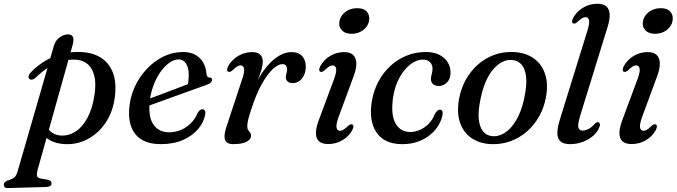

<svg xmlns="http://www.w3.org/2000/svg" viewBox="-88 -738 3514 997"><path d="M289 -504 107 145Q101.5 166 104.5 176.2Q107.5 186.5 125.5 189.5L158 195Q170 197 174.8 201.8Q179.5 206.5 179.5 213.5Q180 222 172.8 227.2Q165.5 232.5 153.5 233L-47.5 238.5Q-57.5 239 -63 234.2Q-68.5 229.5 -68.5 222Q-68.5 214.5 -63.8 209.2Q-59 204 -48.5 199Q-31.5 194.5 -22 189Q-12.5 183.5 -6.8 175.2Q-1 167 2.5 155L192 -500.5Q195.5 -512.5 201.2 -521.8Q207 -531 214.8 -538.2Q222.5 -545.5 231 -550Q239.5 -554.5 248.2 -557Q257 -559.5 265 -559.5Q284.5 -559.5 290.8 -545.8Q297 -532 289 -504ZM95.5 -333.5Q88 -326.5 79.2 -324.8Q70.5 -323 64.5 -328.5Q58 -335 61 -345Q64 -355 74 -364.5Q108 -399 148.2 -422.8Q188.5 -446.5 234.2 -458.2Q280 -470 330.5 -468Q394.5 -465.5 437.5 -437.5Q480.5 -409.5 499.2 -357.8Q518 -306 508 -232Q498 -156.5 460.8 -101.2Q423.5 -46 368.8 -16.5Q314 13 251.5 10.5Q199 8.5 165.5 -13.2Q132 -35 119 -73L150 -87.5Q162.5 -63 182.2 -49.2Q202 -35.5 229.5 -34Q268.5 -32 303.8 -54.5Q339 -77 365.2 -124.5Q391.5 -172 402.5 -244Q411.5 -302 402.2 -341.8Q393 -381.5 369.5 -403Q346 -424.5 312 -427.5Q260 -432.5 205.8 -410.2Q151.5 -388 95.5 -333.5Z M637.5 -206.5Q637.5 -206.5 656 -213.5Q674.5 -220.5 704.8 -231.8Q735 -243 769.8 -256.2Q804.5 -269.5 837.8 -282Q871 -294.5 895.5 -304L884 -288Q888 -300.5 890 -316Q892 -331.5 892 -352.5Q892 -386.5 877.8 -408Q863.5 -429.5 839.5 -429.5Q816 -429.5 791 -411.8Q766 -394 744 -362.5Q722 -331 707 -289Q692 -247 688.5 -198.5Q683 -125 711 -88Q739 -51 790.5 -51Q821.5 -51 850.2 -62.8Q879 -74.5 902.2 -97.2Q925.5 -120 938.5 -152Q945.5 -163 951.2 -166.8Q957 -170.5 963.5 -170.5Q971.5 -170.5 976 -163.8Q980.5 -157 977 -141.5Q970 -103 940.8 -68Q911.5 -33 862.5 -11.2Q813.5 10.5 746 10.5Q688.5 10.5 650.8 -11.2Q613 -33 596 -73.2Q579 -113.5 582.5 -169.5Q586.5 -230 610.2 -283.5Q634 -337 672.8 -378.5Q711.5 -420 760 -444Q808.5 -468 862 -468Q901 -468 927.8 -452.5Q954.5 -437 968.5 -411Q982.5 -385 984.5 -353Q985.5 -345.5 989 -340.5Q992.5 -335.5 999 -335.5Q1006 -336 1009.5 -332.8Q1013 -329.5 1013 -323.5Q1013 -316 1006.5 -309.2Q1000 -302.5 981 -296Q961 -289 928.5 -277.2Q896 -265.5 857.8 -251.8Q819.5 -238 781.5 -224.2Q743.5 -210.5 711.8 -199Q680 -187.5 660.8 -180.5Q641.5 -173.5 641.5 -173.5Z M1097 -365.5Q1091 -368.5 1091.2 -376Q1091.5 -383.5 1097.5 -395Q1109.5 -417 1128.8 -433.2Q1148 -449.5 1172.2 -458.5Q1196.5 -467.5 1222.5 -467.5Q1248 -467.5 1262.2 -455Q1276.5 -442.5 1276.5 -418.5Q1276.5 -397.5 1267.8 -370Q1259 -342.5 1247.2 -312.5Q1235.5 -282.5 1226 -255.2Q1216.5 -228 1215 -208L1207 -209Q1223 -268 1247.5 -315.8Q1272 -363.5 1301.5 -397.2Q1331 -431 1362.5 -449.2Q1394 -467.5 1425 -467.5Q1462.5 -467.5 1481.5 -446.2Q1500.5 -425 1500 -390.5Q1499 -364 1489.5 -345.2Q1480 -326.5 1465.2 -316.5Q1450.5 -306.5 1433 -306.5Q1414 -306.5 1405 -315.5Q1396 -324.5 1396 -336Q1396 -347 1399.2 -356.8Q1402.5 -366.5 1402.5 -377.5Q1402.5 -390 1396.8 -397.5Q1391 -405 1378 -405Q1356.5 -405 1328.2 -378.8Q1300 -352.5 1271.2 -301.2Q1242.5 -250 1218 -174Q1206.5 -139.5 1201.2 -118.8Q1196 -98 1196 -81.5Q1196 -69.5 1200.8 -62.8Q1205.5 -56 1210.5 -49.8Q1215.5 -43.5 1215.5 -32Q1215.5 -20.5 1204.8 -10.5Q1194 -0.5 1173.5 5Q1153 10.5 1122.5 10.5Q1099.5 10.5 1088.5 0.2Q1077.5 -10 1078 -31.2Q1078.5 -52.5 1089.5 -84.5L1169.5 -327Q1183 -366.5 1179 -382.5Q1175 -398.5 1161.5 -398.5Q1153.5 -398.5 1144 -393.2Q1134.5 -388 1121 -374.5Q1113 -367.5 1107.5 -365.5Q1102 -363.5 1097 -365.5Z M1670 -130Q1656 -90.5 1659.8 -74.8Q1663.5 -59 1677 -59Q1685.5 -59 1694.8 -64.2Q1704 -69.5 1717.5 -82.5Q1725.5 -90 1731 -92Q1736.5 -94 1741.5 -91.5Q1747.5 -88.5 1747.2 -81Q1747 -73.5 1741 -62Q1723 -29 1689.5 -9.5Q1656 10 1615.5 10Q1584.5 10 1568.8 -4Q1553 -18 1552.5 -45Q1552 -72 1566 -110.5L1646.5 -327Q1661 -366.5 1657.2 -382.5Q1653.5 -398.5 1639.5 -398.5Q1632 -398.5 1622.2 -393.2Q1612.5 -388 1599 -374.5Q1591 -367.5 1585.5 -365.5Q1580 -363.5 1575 -365.5Q1569.5 -368.5 1569.5 -376Q1569.5 -383.5 1575.5 -395Q1593.5 -428 1626.8 -447.8Q1660 -467.5 1700 -467.5Q1729 -467.5 1744.8 -453.5Q1760.5 -439.5 1762.2 -412Q1764 -384.5 1749 -344ZM1737 -562.5Q1705 -562.5 1688 -580Q1671 -597.5 1674 -622.5Q1676 -642 1688.5 -658.8Q1701 -675.5 1721.2 -685.5Q1741.5 -695.5 1767.5 -695.5Q1801 -695.5 1816.5 -678Q1832 -660.5 1829 -635Q1827 -615 1814.5 -598.5Q1802 -582 1782 -572.2Q1762 -562.5 1737 -562.5Z M2108 -428.5Q2074.5 -428.5 2042 -403Q2009.5 -377.5 1985.5 -333.2Q1961.5 -289 1953 -231Q1940.5 -142 1965.8 -97.2Q1991 -52.5 2043 -52.5Q2068 -53 2092.8 -63.8Q2117.5 -74.5 2138 -95.2Q2158.5 -116 2170 -146.5Q2178 -158 2183.5 -163.5Q2189 -169 2196.5 -168.5Q2204.5 -168.5 2208.5 -161Q2212.5 -153.5 2209 -139Q2205 -115 2189.8 -88.8Q2174.5 -62.5 2148.2 -40Q2122 -17.5 2085 -3.5Q2048 10.5 2000.5 10.5Q1908 10.5 1866.8 -50.5Q1825.5 -111.5 1843.5 -215.5Q1852.5 -268 1876.8 -314Q1901 -360 1938 -394.5Q1975 -429 2022 -448.5Q2069 -468 2123 -468Q2166.5 -468 2195.2 -452.5Q2224 -437 2238.2 -412.2Q2252.5 -387.5 2251.5 -358.5Q2250.5 -326 2232 -308.8Q2213.5 -291.5 2191.5 -291.5Q2171 -291.5 2160.2 -301.8Q2149.5 -312 2149.5 -327.5Q2150 -340.5 2154 -353.8Q2158 -367 2158 -381.5Q2158 -402 2144.8 -415.2Q2131.5 -428.5 2108 -428.5Z M2574 -468Q2635.5 -466.5 2679 -438Q2722.5 -409.5 2741.2 -357.5Q2760 -305.5 2747 -233Q2737 -178.5 2711.2 -133Q2685.5 -87.5 2647.8 -54.8Q2610 -22 2563.5 -5Q2517 12 2465.5 10.5Q2405 8.5 2362.2 -19.8Q2319.5 -48 2301.2 -100Q2283 -152 2295.5 -224.5Q2306 -279.5 2331.2 -324.8Q2356.5 -370 2393.8 -402.8Q2431 -435.5 2476.8 -452.5Q2522.5 -469.5 2574 -468ZM2467.5 -31Q2489 -29 2510 -36.8Q2531 -44.5 2550 -61Q2569 -77.5 2585.5 -102.8Q2602 -128 2614.8 -161Q2627.5 -194 2635.5 -234.5Q2648.5 -297 2644 -338.5Q2639.5 -380 2621 -401.8Q2602.5 -423.5 2572 -426.5Q2550.5 -428.5 2530.2 -420.8Q2510 -413 2491.2 -396.5Q2472.5 -380 2456.2 -355Q2440 -330 2427.5 -296.8Q2415 -263.5 2407 -223Q2394 -160.5 2398.2 -119Q2402.5 -77.5 2420.5 -55.8Q2438.5 -34 2467.5 -31Z M3067 -598 2925.5 -139.5Q2911 -92 2915.2 -76Q2919.5 -60 2937 -60Q2952.5 -60 2969 -68.8Q2985.5 -77.5 3000 -94.5Q3006 -101 3010.5 -102.8Q3015 -104.5 3019.5 -103Q3026 -101 3027.2 -93.8Q3028.5 -86.5 3023 -75Q3014 -51.5 2991.2 -32Q2968.5 -12.5 2937.5 -1Q2906.5 10.5 2872.5 10.5Q2839.5 10.5 2823.2 -3.2Q2807 -17 2806.2 -45Q2805.5 -73 2819 -116.5L2962 -578Q2974.5 -618 2970.5 -633.5Q2966.5 -649 2953 -649Q2945 -649 2935.5 -644Q2926 -639 2912.5 -626Q2904.5 -618.5 2899 -616.5Q2893.5 -614.5 2888.5 -616.5Q2882.5 -619.5 2882.8 -627.2Q2883 -635 2889 -646Q2901 -668 2920.2 -684.2Q2939.5 -700.5 2963.5 -709.5Q2987.5 -718.5 3014.5 -718.5Q3045 -718.5 3060.8 -704.5Q3076.5 -690.5 3077.8 -663.5Q3079 -636.5 3067 -598Z M3246 -130Q3232 -90.5 3235.8 -74.8Q3239.5 -59 3253 -59Q3261.5 -59 3270.8 -64.2Q3280 -69.5 3293.5 -82.5Q3301.5 -90 3307 -92Q3312.5 -94 3317.5 -91.5Q3323.5 -88.5 3323.2 -81Q3323 -73.5 3317 -62Q3299 -29 3265.5 -9.5Q3232 10 3191.5 10Q3160.5 10 3144.8 -4Q3129 -18 3128.5 -45Q3128 -72 3142 -110.5L3222.5 -327Q3237 -366.5 3233.2 -382.5Q3229.5 -398.5 3215.5 -398.5Q3208 -398.5 3198.2 -393.2Q3188.5 -388 3175 -374.5Q3167 -367.5 3161.5 -365.5Q3156 -363.5 3151 -365.5Q3145.5 -368.5 3145.5 -376Q3145.5 -383.5 3151.5 -395Q3169.5 -428 3202.8 -447.8Q3236 -467.5 3276 -467.5Q3305 -467.5 3320.8 -453.5Q3336.5 -439.5 3338.2 -412Q3340 -384.5 3325 -344ZM3313 -562.5Q3281 -562.5 3264 -580Q3247 -597.5 3250 -622.5Q3252 -642 3264.5 -658.8Q3277 -675.5 3297.2 -685.5Q3317.5 -695.5 3343.5 -695.5Q3377 -695.5 3392.5 -678Q3408 -660.5 3405 -635Q3403 -615 3390.5 -598.5Q3378 -582 3358 -572.2Q3338 -562.5 3313 -562.5Z"/></svg>

Font: Fraunces
Style: Italic
Weight: 400
Italic angle: -16°
Version: Version 1.000;[b76b70a41]